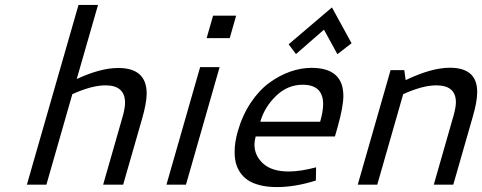

<svg xmlns="http://www.w3.org/2000/svg" viewBox="-20 -758 1978 788"><path d="M413.1 -407.7Q356.9 -407.7 276.9 -371.6L170.4 0H90.3L302.2 -737.8H382.3L294.9 -433.6Q392.1 -479 465.3 -479Q582 -479 582 -374Q582 -335.9 563 -270L485.4 0H403.3L484.4 -283.2Q493.2 -315.4 493.2 -336.4Q493.2 -407.7 413.1 -407.7Z M854.5 -693.8H949.2L922.9 -601.6H828.1ZM801.3 -482.4H881.3L743.2 0H663.1Z M1258.8 -479.5Q1389.2 -479.5 1389.2 -364.3Q1389.2 -319.8 1365.2 -234.9L1354.5 -197.8H1029.3Q1024.4 -179.7 1024.4 -165Q1024.4 -118.7 1060.3 -86.4Q1096.2 -54.2 1165 -54.2Q1213.4 -54.2 1277.3 -71.3L1276.4 -17.1Q1191.4 9.8 1116.7 9.8Q1077.6 9.8 1047.4 2.2Q1017.1 -5.4 997.8 -18.3Q978.5 -31.2 965.8 -50Q953.1 -68.8 948 -89.4Q942.9 -109.9 942.9 -134.3Q942.9 -174.8 956.1 -219.7Q975.1 -285.6 1009.5 -336.9Q1043.9 -388.2 1085.7 -418.5Q1127.4 -448.7 1171.4 -464.1Q1215.3 -479.5 1258.8 -479.5ZM1222.2 -410.2Q1160.6 -410.2 1113.3 -364.7Q1065.9 -319.3 1048.3 -258.3H1293.9Q1306.2 -300.8 1306.2 -330.6Q1306.2 -410.2 1222.2 -410.2ZM1342.3 -727.5 1422.9 -580.6 1364.7 -535.6 1309.6 -636.2 1194.8 -536.1 1164.6 -576.2Z M1583 -470.2H1639.2L1645 -429.2Q1751 -480 1826.2 -480Q1938.5 -480 1938.5 -380.9Q1938.5 -341.3 1920.9 -280.8L1840.3 0H1760.3L1841.8 -284.7Q1851.1 -317.9 1851.1 -338.4Q1851.1 -407.7 1770.5 -407.7Q1714.8 -407.7 1634.8 -371.6L1528.3 0H1448.2Z"/></svg>

Font: Cantarell
Style: Italic
Weight: 400
Italic angle: -16°
Designer: Dave Crossland
Version: Version 1.004